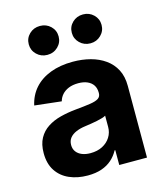

<svg xmlns="http://www.w3.org/2000/svg" viewBox="-114 -838 798 934"><g transform="rotate(-15 285.5 -371.5)"><path d="M212.9 9.8Q161.1 9.8 120.4 -8.1Q79.6 -25.9 56.2 -61.5Q32.7 -97.2 32.7 -150.4Q32.7 -195.3 49.3 -225.3Q65.9 -255.4 94.5 -273.9Q123 -292.5 159.9 -302Q196.8 -311.5 236.8 -315.4Q284.2 -319.8 313 -324.2Q341.8 -328.6 354.7 -337.4Q367.7 -346.2 367.7 -363.3V-366.2Q367.7 -388.2 357.7 -403.6Q347.7 -418.9 328.6 -427.5Q309.6 -436 282.7 -436Q254.9 -436 234.1 -427.5Q213.4 -418.9 200.7 -404.5Q188 -390.1 183.1 -371.6L48.3 -386.7Q59.1 -436 90.3 -471.2Q121.6 -506.3 170.9 -525.1Q220.2 -543.9 284.2 -543.9Q331.1 -543.9 372.6 -533Q414.1 -522 445.6 -499.5Q477.1 -477.1 494.9 -442.9Q512.7 -408.7 512.7 -361.3V0H373V-74.7H369.6Q356 -49.3 334.7 -30.3Q313.5 -11.2 283.2 -0.7Q252.9 9.8 212.9 9.8ZM253.4 -91.8Q288.1 -91.8 314 -105.2Q339.8 -118.7 354.2 -141.6Q368.7 -164.6 368.7 -192.9V-249.5Q362.3 -245.6 350.1 -241.9Q337.9 -238.3 322.8 -235.1Q307.6 -231.9 291.7 -229.5Q275.9 -227.1 261.7 -225.1Q235.8 -221.7 215.6 -213.1Q195.3 -204.6 183.6 -190.2Q171.9 -175.8 171.9 -154.3Q171.9 -134.3 182.4 -120.4Q192.9 -106.4 211.2 -99.1Q229.5 -91.8 253.4 -91.8ZM391.6 -607.9Q359.9 -607.9 338.1 -629.2Q316.4 -650.4 316.4 -680.7Q316.4 -711.4 338.1 -732.4Q359.9 -753.4 391.6 -753.4Q422.9 -753.4 444.6 -732.4Q466.3 -711.4 466.3 -680.7Q466.3 -650.4 444.6 -629.2Q422.9 -607.9 391.6 -607.9ZM174.8 -607.9Q143.1 -607.9 121.3 -629.2Q99.6 -650.4 99.6 -680.7Q99.6 -711.4 121.3 -732.4Q143.1 -753.4 174.8 -753.4Q206.5 -753.4 228.3 -732.4Q250 -711.4 250 -680.7Q250 -650.4 228.3 -629.2Q206.5 -607.9 174.8 -607.9Z"/></g></svg>

Font: Inter 20pt
Style: Bold
Weight: 700
Version: Version 4.001;git-66647c0bb